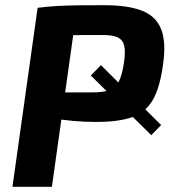

<svg xmlns="http://www.w3.org/2000/svg" viewBox="-20 -720 653 740"><path d="M381 -700Q474 -700 528 -678.5Q582 -657 601.5 -606.5Q621 -556 608 -469Q596 -380 567.5 -332.5Q539 -285 487 -267.5Q435 -250 350 -250Q305 -250 262 -254Q219 -258 182 -264Q145 -270 118.5 -277Q92 -284 82 -290L88 -364Q149 -364 213.5 -364Q278 -364 339 -364Q379 -364 402.5 -373Q426 -382 438.5 -407Q451 -432 458 -480Q464 -522 458.5 -544.5Q453 -567 433.5 -576Q414 -585 377 -585Q284 -585 218.5 -584Q153 -583 130 -580L125 -690Q167 -695 203 -697Q239 -699 280.5 -699.5Q322 -700 381 -700ZM277 -690 180 0H28L125 -690ZM330 -429 369 -469 601 -238 563 -199Z"/></svg>

Font: Exo 2
Style: Bold Italic
Weight: 700
Italic angle: -8°
Designer: Natanael Gama
Foundry: Natanael Gama
Version: Version 2.010